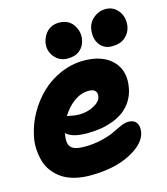

<svg xmlns="http://www.w3.org/2000/svg" viewBox="-124 -867 908 1044"><g transform="rotate(-15 330.5 -344.5)"><path d="M550.8 -565.9Q504.9 -565.9 480.2 -601.3Q455.6 -636.7 465.8 -690.9Q473.1 -725.6 502.4 -748.3Q531.7 -771 566.9 -771Q601.1 -771 624.5 -751Q647.9 -731 656 -702.6Q664.1 -674.3 658.2 -646Q651.9 -612.3 624.5 -589.1Q597.2 -565.9 550.8 -565.9ZM300.8 -564Q253.9 -564 225.8 -599.6Q197.8 -635.3 206.1 -680.2Q214.4 -719.2 240.2 -742.2Q266.1 -765.1 303.2 -765.1Q357.9 -765.1 384.5 -724.9Q411.1 -684.6 400.9 -639.2Q395 -607.4 369.6 -585.7Q344.2 -564 300.8 -564ZM254.9 82Q205.6 82 164.8 71Q124 60.1 95.9 40.5Q67.9 21 47.6 -5.9Q27.3 -32.7 18.6 -64.9Q9.8 -97.2 7.6 -133.3Q5.4 -169.4 14.2 -207Q26.9 -269 59.6 -327.1Q92.3 -385.3 139.4 -430.7Q186.5 -476.1 249.5 -503.4Q312.5 -530.8 379.9 -530.8Q487.3 -530.8 542.7 -473.1Q598.1 -415.5 579.1 -319.8Q571.3 -281.2 551.3 -250.7Q531.2 -220.2 504.4 -200.4Q477.5 -180.7 442.6 -167.7Q407.7 -154.8 372.3 -149.4Q336.9 -144 297.9 -144Q212.9 -144 180.2 -176.8V-174.8Q169.4 -122.6 187.7 -99.9Q206.1 -77.1 262.2 -77.1Q315.9 -77.1 362.3 -88.1Q408.7 -99.1 434.1 -112.1Q459.5 -125 485.1 -136Q510.7 -147 527.8 -147Q560.5 -147 574.2 -126.5Q587.9 -106 582 -73.2Q569.3 -9.8 479 36.1Q388.7 82 254.9 82ZM363.8 -365.2Q321.3 -365.2 282 -337.2Q242.7 -309.1 214.8 -263.2Q219.7 -262.7 231.4 -260Q243.2 -257.3 256.3 -255.6Q269.5 -253.9 284.2 -253.9Q327.1 -253.9 364.7 -273.7Q402.3 -293.5 407.2 -319.8Q411.6 -341.8 400.6 -353.5Q389.6 -365.2 363.8 -365.2Z"/></g></svg>

Font: Shantell Sans Irregular Bouncy
Style: Italic
Weight: 800
Italic angle: -11.31°
Designer: Stephen Nixon, Anya Danilova, Shantell Martin
Foundry: Arrow Type
Version: Version 1.006;[9816181b4]